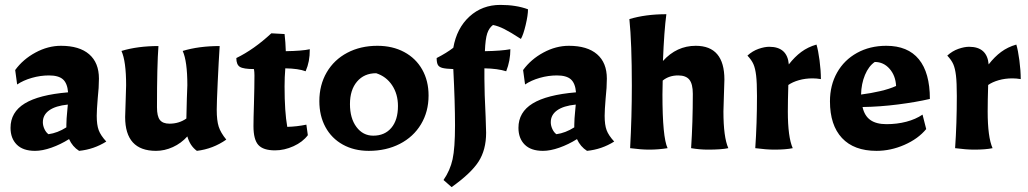

<svg xmlns="http://www.w3.org/2000/svg" viewBox="-20 -605 4197 784"><path d="M23 -83Q23 -147 81 -182.5Q139 -218 258 -228Q255 -265 237 -281Q219 -297 180 -297Q145 -297 110 -287Q75 -277 50 -260L42 -319Q74 -363 125 -390.5Q176 -418 229 -418Q304 -418 344 -383.5Q384 -349 384 -284Q384 -248 379 -203Q375 -155 375 -132Q375 -95 383 -73.5Q391 -52 414 -27Q363 5 303 11Q276 -6 262 -37Q227 -15 190 -2Q153 11 123 11Q74 11 48.5 -14.5Q23 -40 23 -83ZM251 -85V-95Q251 -107 252 -121.5Q253 -136 254 -145L257 -178Q207 -173 181 -154.5Q155 -136 155 -106Q155 -92 161.5 -78Q168 -64 178 -57Q215 -62 251 -85Z M491 -127 493 -190 495 -257Q495 -355 476 -397Q542 -417 627 -417Q621 -338 621 -167Q621 -130 633 -115Q645 -100 672 -100Q711 -100 741 -121Q743 -181 743 -203L745 -257Q745 -355 726 -397Q792 -417 877 -417Q873 -355 869 -270Q865 -185 865 -157Q865 -113 873 -88Q881 -63 904 -35Q850 3 784 11Q756 -9 745 -48Q720 -20 686 -4.5Q652 11 617 11Q491 11 491 -127Z M1015 -90Q1015 -120 1017 -182Q1019 -252 1019 -297Q1019 -311 1017 -323Q974 -323 959.5 -332Q945 -341 945 -368Q1017 -403 1088 -469L1142 -466Q1146 -432 1147 -396Q1214 -397 1245 -404Q1245 -377 1241 -356Q1237 -335 1228 -314Q1199 -325 1145 -326Q1142 -290 1142 -252Q1142 -148 1153 -87Q1192 -88 1231 -96L1237 -53Q1216 -25 1178.5 -8Q1141 9 1103 9Q1055 9 1035 -13Q1015 -35 1015 -90Z M1284 -192Q1284 -258 1314 -309.5Q1344 -361 1398 -389.5Q1452 -418 1521 -418Q1583 -418 1630.5 -392.5Q1678 -367 1704 -321Q1730 -275 1730 -215Q1730 -149 1699 -97.5Q1668 -46 1612.5 -17.5Q1557 11 1486 11Q1426 11 1380 -14.5Q1334 -40 1309 -86Q1284 -132 1284 -192ZM1605 -172Q1605 -221 1581 -257Q1557 -293 1516 -306Q1467 -306 1438 -272Q1409 -238 1409 -180Q1409 -122 1435.5 -86.5Q1462 -51 1504 -51Q1551 -51 1578 -83Q1605 -115 1605 -172Z M1791 130Q1818 91 1828 45.5Q1838 0 1838 -93Q1838 -186 1831 -323Q1801 -324 1787 -327.5Q1773 -331 1768 -340Q1763 -349 1763 -368Q1804 -389 1831 -410Q1845 -490 1897 -537.5Q1949 -585 2023 -585Q2088 -585 2136 -567Q2136 -543 2126.5 -503Q2117 -463 2107 -446Q2064 -474 2039 -486.5Q2014 -499 1993 -503Q1977 -491 1969.5 -468.5Q1962 -446 1960 -396Q2026 -397 2064 -404Q2064 -357 2047 -314Q2012 -325 1958 -326V-283Q1958 -228 1963 -128Q1965 -76 1965 -63Q1965 7 1934 55Q1903 103 1824 159Z M2097 -83Q2097 -147 2155 -182.5Q2213 -218 2332 -228Q2329 -265 2311 -281Q2293 -297 2254 -297Q2219 -297 2184 -287Q2149 -277 2124 -260L2116 -319Q2148 -363 2199 -390.5Q2250 -418 2303 -418Q2378 -418 2418 -383.5Q2458 -349 2458 -284Q2458 -248 2453 -203Q2449 -155 2449 -132Q2449 -95 2457 -73.5Q2465 -52 2488 -27Q2437 5 2377 11Q2350 -6 2336 -37Q2301 -15 2264 -2Q2227 11 2197 11Q2148 11 2122.5 -14.5Q2097 -40 2097 -83ZM2325 -85V-95Q2325 -107 2326 -121.5Q2327 -136 2328 -145L2331 -178Q2281 -173 2255 -154.5Q2229 -136 2229 -106Q2229 -92 2235.5 -78Q2242 -64 2252 -57Q2289 -62 2325 -85Z M2553 0Q2560 -128 2560 -255Q2560 -429 2550 -527Q2616 -547 2701 -547Q2692 -481 2687 -356Q2743 -418 2821 -418Q2938 -418 2938 -280L2936 -217L2934 -150Q2934 -45 2954 0Q2926 6 2871 6Q2837 6 2802 0Q2809 -105 2809 -222Q2809 -262 2795 -279.5Q2781 -297 2749 -297Q2712 -297 2686 -276L2685 -219Q2685 -44 2706 0Q2669 6 2631 6Q2598 6 2553 0Z M3064 0Q3071 -100 3071 -213Q3071 -268 3067.5 -297Q3064 -326 3056.5 -343Q3049 -360 3032 -378Q3053 -397 3077.5 -405.5Q3102 -414 3121 -414Q3195 -414 3201 -342Q3225 -373 3252 -393Q3279 -413 3314 -423Q3321 -400 3326.5 -358.5Q3332 -317 3332 -282Q3314 -285 3298 -285Q3268 -285 3242 -277.5Q3216 -270 3199 -258Q3197 -194 3197 -150Q3197 -45 3217 0Q3189 6 3142 6Q3109 6 3064 0Z M3369 -191Q3369 -257 3398 -308.5Q3427 -360 3479.5 -389Q3532 -418 3599 -418Q3687 -418 3732 -363Q3777 -308 3777 -201Q3721 -188 3647 -178.5Q3573 -169 3502 -168Q3510 -132 3534 -115Q3558 -98 3600 -98Q3643 -98 3681 -108Q3719 -118 3747 -137L3762 -78Q3729 -38 3673 -13.5Q3617 11 3559 11Q3467 11 3418 -41.5Q3369 -94 3369 -191ZM3639 -254Q3637 -296 3612.5 -324Q3588 -352 3552 -352Q3527 -335 3512 -299Q3497 -263 3496 -219Q3536 -224 3574.5 -233Q3613 -242 3639 -254Z M3880 0Q3887 -100 3887 -213Q3887 -268 3883.5 -297Q3880 -326 3872.5 -343Q3865 -360 3848 -378Q3869 -397 3893.5 -405.5Q3918 -414 3937 -414Q4011 -414 4017 -342Q4041 -373 4068 -393Q4095 -413 4130 -423Q4137 -400 4142.5 -358.5Q4148 -317 4148 -282Q4130 -285 4114 -285Q4084 -285 4058 -277.5Q4032 -270 4015 -258Q4013 -194 4013 -150Q4013 -45 4033 0Q4005 6 3958 6Q3925 6 3880 0Z"/></svg>

Font: Mirza
Style: Bold
Weight: 700
Designer: Arabic design by Kourosh Beigpour, Latin design by Eduardo Tunni, engineering by Lasse Fister
Version: Version 1.0010g